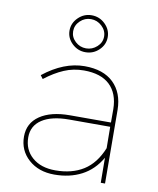

<svg xmlns="http://www.w3.org/2000/svg" viewBox="-84 -820 731 886"><g transform="rotate(10 281.0 -377.0)"><path d="M449 0 448 -117Q414 -58 358.5 -29Q303 0 231 0Q157 0 110 -42Q63 -84 63 -149Q63 -212 114.5 -247Q166 -282 255 -282H447V-345Q446 -418 404.5 -457.5Q363 -497 283 -497Q234 -497 190.5 -478.5Q147 -460 102 -425L90 -441Q186 -517 283 -517Q371 -517 418.5 -471Q466 -425 467 -345L469 0ZM448 -162 447 -262H255Q173 -262 128 -232.5Q83 -203 83 -149Q83 -91 123.5 -55.5Q164 -20 232 -20Q310 -20 364 -54Q418 -88 448 -162ZM364 -667Q364 -632 337.5 -606.5Q311 -581 274 -581Q238 -581 211.5 -606.5Q185 -632 185 -667Q185 -702 211.5 -728Q238 -754 274 -754Q311 -754 337.5 -728Q364 -702 364 -667ZM202 -667Q202 -639 223.5 -619Q245 -599 274 -599Q303 -599 325 -619Q347 -639 347 -667Q347 -695 325 -715.5Q303 -736 274 -736Q245 -736 223.5 -715.5Q202 -695 202 -667Z"/></g></svg>

Font: Montserrat-Arabic Thin
Style: Regular
Weight: 250
Designer: Mohamed Gaber
Foundry: Kief Type Foundry
Version: Version 5.008